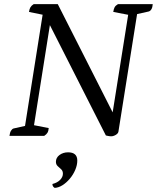

<svg xmlns="http://www.w3.org/2000/svg" viewBox="-20 -661 763 934"><path d="M522 2Q513 2 506.5 0.5Q500 -1 495 -2L215 -554L226 -560L142 -30L140 -53L217 -38Q216 -24 211 -15.5Q206 -7 195 0H26Q28 -16 33.5 -25Q39 -34 46 -36L113 -51L98 -25L190 -606L199 -587L121 -603Q123 -617 128 -625.5Q133 -634 144 -641H261L547 -77L521 -70L607 -611L609 -588L531 -603Q533 -617 537.5 -625.5Q542 -634 554 -641H723Q722 -625 716.5 -616Q711 -607 703 -605L636 -590L650 -612L556 -20Q555 -14 549 -9Q543 -4 535.5 -1Q528 2 522 2ZM246 253Q241 250 238 245.5Q235 241 235 234Q259 228 272.5 214Q286 200 286 184Q286 170 277.5 162.5Q269 155 260.5 147Q252 139 252 126Q252 106 269.5 93Q287 80 311 80Q356 80 356 120Q356 142 346 165.5Q336 189 319.5 208.5Q303 228 284 240Q265 252 246 253Z"/></svg>

Font: Petrona
Style: Italic
Weight: 400
Italic angle: -9°
Designer: Ringo R. Seeber
Foundry: Ringo R. Seeber
Version: Version 2.001; ttfautohint (v1.8.3)